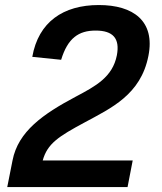

<svg xmlns="http://www.w3.org/2000/svg" viewBox="-20 -762 660 782"><path d="M382.5 -741.5C237.5 -741.5 136.5 -672.5 111.5 -530.5L229 -518.5C256 -607 300.5 -637.5 369.5 -637.5C440 -637.5 469 -606 456 -537C438.5 -447.5 369 -411 288 -368C155.5 -297.5 54 -227 31 -108.5L9.5 0H499.5L520.5 -108.5H154C173 -177 218 -206 325 -263.5C432 -321.5 553.5 -376 584.5 -534.5C612.5 -676 523.5 -741.5 382.5 -741.5Z"/></svg>

Font: Monaspace Neon SemiBold
Style: Italic
Weight: 600
Italic angle: -11°
Designer: Riley Cran & the Lettermatic Team
Foundry: Lettermatic
Version: Version 1.200 (Monaspace Neon)